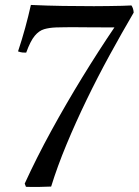

<svg xmlns="http://www.w3.org/2000/svg" viewBox="-20 -640 561 777"><path d="M187 115Q164 116 137.5 116.5Q111 117 85 116L80 103Q128 -2 188 -111.5Q248 -221 313 -327Q378 -433 443 -529Q376 -529 334.5 -529.5Q293 -530 269 -530Q245 -530 232 -529.5Q219 -529 207 -529Q180 -528 159 -522Q138 -516 120.5 -495Q103 -474 86 -427Q79 -427 71.5 -427.5Q64 -428 53 -432Q69 -480 82 -527.5Q95 -575 105 -620Q170 -617 234.5 -616Q299 -615 360 -615Q388 -615 418.5 -615.5Q449 -616 474.5 -616.5Q500 -617 512 -618Q520 -606 521 -589Q473 -507 424 -417.5Q375 -328 330.5 -236Q286 -144 249 -55Q212 34 187 115Z"/></svg>

Font: Tiro Devanagari Sanskrit
Style: Italic
Weight: 400
Italic angle: -11°
Designer: Devanagari: John Hudson & Fiona Ross, assisted by Paul Hanslow. Latin: John Hudson with Paul Hanslow, assisted by Kaja S
Foundry: Tiro Typeworks Ltd.
Version: Version 1.52